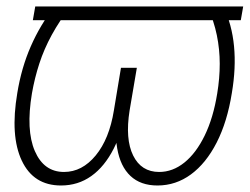

<svg xmlns="http://www.w3.org/2000/svg" viewBox="-20 -566 775 596"><path d="M734.9 -545.9 727.5 -503.4H82L89.4 -545.9ZM149.4 -545.9H199.2Q164.6 -501.5 140.6 -457.5Q116.7 -413.6 102.1 -368.7Q87.4 -323.7 79.1 -275.9Q60.1 -162.1 88.1 -97.2Q116.2 -32.2 178.7 -32.2Q234.9 -32.2 277.1 -83.5Q319.3 -134.8 333.5 -223.1L355.5 -355.5H394L375 -242.2Q361.8 -161.6 333.3 -105.2Q304.7 -48.8 263.4 -19.5Q222.2 9.8 169.4 9.8Q84 9.8 47.6 -67.4Q11.2 -144.5 33.7 -277.3Q46.4 -355.5 75.7 -422.4Q105 -489.3 149.4 -545.9ZM624 -545.9H673.3Q700.2 -489.3 706.5 -422.1Q712.9 -355 699.7 -277.3Q685.5 -188 652.6 -123.5Q619.6 -59.1 572.8 -24.7Q525.9 9.8 468.8 9.8Q416.5 9.8 385 -19.8Q353.5 -49.3 343.8 -105.5Q334 -161.6 346.7 -242.2L366.2 -355.5H404.8L382.3 -223.1Q368.2 -134.3 393.3 -83.3Q418.5 -32.2 474.1 -32.2Q516.1 -32.2 552.5 -61.5Q588.9 -90.8 615.5 -145.5Q642.1 -200.2 654.3 -275.9Q662.1 -323.2 662.1 -367.9Q662.1 -412.6 653.1 -456.8Q644 -501 624 -545.9Z"/></svg>

Font: Inter ExtraLight
Style: Italic
Weight: 250
Italic angle: -9.3988°
Designer: Rasmus Andersson
Foundry: rsms
Version: Version 4.001;git-66647c0bb